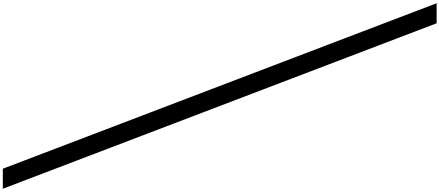

<svg xmlns="http://www.w3.org/2000/svg" viewBox="-897 -1747 3115 1361"><g transform="rotate(-90 660.5 -1066.5)"><path d="M1318 471H1176L3 -2604H145Z"/></g></svg>

Font: STIXSizeFourSym
Style: Bold
Weight: 700
Designer: MicroPress Inc., with final additions and corrections provided by Coen Hoffman, Elsevier (retired)
Version: Version 1.1.0